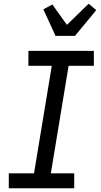

<svg xmlns="http://www.w3.org/2000/svg" viewBox="-20 -1007 540 1027"><path d="M27 0V-80H162L257 -655H132V-735H482V-655H347L252 -80H377V0ZM277 -815 212 -957 260 -983 338 -874 454 -987 495 -953 381 -815Z"/></svg>

Font: Iosevka SS18 Medium
Style: Italic
Weight: 500
Italic angle: -9°
Monospace: yes
Designer: Belleve Invis
Foundry: Belleve Invis
Version: Version 25.1.1; ttfautohint (v1.8.4)